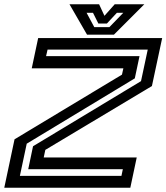

<svg xmlns="http://www.w3.org/2000/svg" viewBox="-34 -878 778 898"><path d="M-14 0 34 -226.5 536.5 -529 543 -558.5H114.5L144.5 -700H724.5L676.5 -475.5L178 -177L170.5 -141.5H605.5L575.5 0ZM59 -55.5H534L540.5 -86.5H98L120.5 -194L625.5 -498.5L657 -646H188.5L181.5 -615.5H618.5L596.5 -511.5L91 -206ZM373 -716 291 -858H429.5L454.5 -804L502.5 -858H641L499 -716ZM407 -751H477.5L542.5 -818H512.5L466 -768H426L401 -818H371Z"/></svg>

Font: Tourney Expanded SemiBold
Style: Italic
Weight: 600
Width: 7
Italic angle: -12°
Designer: Tyler Finck
Foundry: Etcetera Type Co
Version: Version 1.010; ttfautohint (v1.8.3)